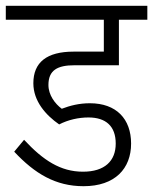

<svg xmlns="http://www.w3.org/2000/svg" viewBox="-30 -642 528 662"><path d="M275 -237C335 -237 369 -207 369 -147C369 -87 331 -50 256 -50C179 -50 119 -89 53 -160L19 -119C90 -43 162 0 258 0C367 0 422 -61 422 -147C422 -232 371 -286 280 -286C243 -286 212 -278 183 -267C160 -284 137 -314 137 -349C137 -400 168 -417 227 -417H380V-574H478V-622H-10V-574H328V-464H224C131 -464 85 -427 85 -355C85 -293 128 -245 174 -213C205 -229 241 -237 275 -237Z"/></svg>

Font: Noto Sans Devanagari SemiCondensed Light
Style: Regular
Weight: 300
Width: 4
Designer: Jelle Bosma - Monotype Design Team
Foundry: Monotype Imaging Inc.
Version: Version 2.004